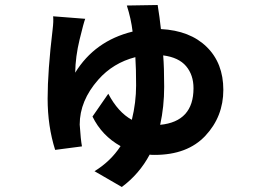

<svg xmlns="http://www.w3.org/2000/svg" viewBox="-20 -652 1040 766"><path d="M609 -632Q617 -583 622 -536Q738 -530 804.5 -465Q871 -400 871 -293.5Q871 -187 799.5 -110.5Q728 -34 597 -34Q583 -34 577 -35Q536 42 466 94L357 31Q421 -8 461 -69Q386 -111 349 -187L412 -278Q451 -204 506 -174Q523 -243 523 -311.5Q523 -380 520 -424Q431 -401 372 -334Q298 -250 298 -155Q302 -94 307 -68L200 -54Q170 -149 170 -258.5Q170 -368 190 -535Q194 -567 192 -587L320 -577Q314 -562 297.5 -494Q281 -426 280 -362Q358 -489 509 -526Q503 -577 486 -630ZM631 -431Q635 -384 635 -305.5Q635 -227 619 -154Q752 -167 752 -300Q752 -353 722.5 -388Q693 -423 631 -431Z"/></svg>

Font: Swei Fan Sans CJK TC
Style: Bold
Weight: 700
Version: Version 2.130